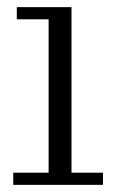

<svg xmlns="http://www.w3.org/2000/svg" viewBox="-20 -517 325 537"><path d="M17 0V-34H116V-463H27V-497H180V-34H268V0Z"/></svg>

Font: Montagu Slab 144pt Light
Style: Regular
Weight: 300
Designer: Florian Karsten
Foundry: Florian Karsten
Version: Version 1.000